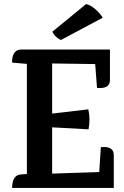

<svg xmlns="http://www.w3.org/2000/svg" viewBox="-20 -930 613 950"><path d="M488 -842 281 -732Q250 -748 239 -773L406 -910Q429 -905 454 -882.5Q479 -860 488 -842ZM543 -163V0H40Q40 -64 84 -67L113 -69V-614L41 -620Q38 -626 42 -647Q51 -685 86 -685H524V-534Q524 -489 460 -495L451 -613L238 -616V-368L417 -389Q428 -341 418 -290L238 -300V-71L471 -79L479 -202Q543 -208 543 -163Z"/></svg>

Font: Karma
Style: Bold
Weight: 700
Designer: Joana Correia
Foundry: Indian Type Foundry
Version: Version 1.202;PS 1.0;hotconv 1.0.78;makeotf.lib2.5.61930; tt